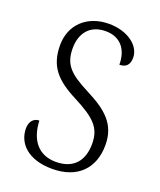

<svg xmlns="http://www.w3.org/2000/svg" viewBox="-137 -811 755 907"><g transform="rotate(20 240.5 -357.0)"><path d="M234 11C360 11 433 -62 433 -181C433 -286 370 -338 265 -391C168 -441 131 -476 131 -558C131 -634 172 -687 251 -687C324 -687 365 -638 365 -560C397 -560 415 -577 415 -613C415 -675 346 -725 254 -725C144 -725 70 -654 70 -552C70 -446 119 -392 225 -338C331 -283 372 -246 372 -165C372 -77 326 -26 239 -26C152 -26 104 -86 100 -183C70 -183 53 -159 53 -127C53 -51 114 11 234 11Z"/></g></svg>

Font: Noto Serif Georgian SemiCondensed Light
Style: Regular
Weight: 300
Width: 4
Designer: Monotype Design Team, Akaki Razmadze
Foundry: Google LLC
Version: Version 2.003